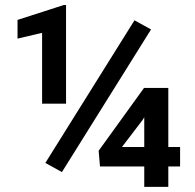

<svg xmlns="http://www.w3.org/2000/svg" viewBox="-20 -728 760 748"><path d="M237.3 -708.5V-324.2H144V-600.1L48.3 -577.6V-650.4L228.5 -708.5ZM568.4 -613.3 221.2 -57.6 156.7 -93.3 503.9 -648.9ZM681.6 -155.3V-79.6H635.7V0H542V-79.6H369.6L364.3 -140.6L541 -385.3H635.7V-155.3ZM455.1 -155.3H542V-271L534.2 -258.8Z"/></svg>

Font: Vazirmatn RD UI FD SemiBold
Style: Regular
Weight: 600
Designer: Saber Rastikerdar
Foundry: Saber Rastikerdar
Version: Version 33.003